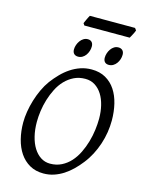

<svg xmlns="http://www.w3.org/2000/svg" viewBox="-137 -1002 818 1096"><g transform="rotate(15 272.5 -454.0)"><path d="M457 -369.1Q457 -410.2 448.2 -446.5Q439.5 -482.9 422.4 -510Q405.3 -537.1 380.4 -553Q355.5 -568.8 323.2 -568.8Q286.1 -568.8 256.6 -554.4Q227.1 -540 204.1 -516.1Q181.2 -492.2 165 -460.4Q148.9 -428.7 138.4 -394.5Q127.9 -360.4 123 -325.4Q118.2 -290.5 118.2 -259.8Q118.2 -214.4 127.7 -175.5Q137.2 -136.7 154.8 -108.6Q172.4 -80.6 197 -64.7Q221.7 -48.8 252 -48.8Q289.6 -48.8 319.6 -64Q349.6 -79.1 372.3 -104.2Q395 -129.4 411.1 -162.4Q427.2 -195.3 437.5 -231Q447.8 -266.6 452.4 -302.5Q457 -338.4 457 -369.1ZM529.8 -377.9Q529.8 -343.3 524.2 -307.6Q518.6 -272 507.1 -237.3Q495.6 -202.6 478.8 -170.2Q461.9 -137.7 439.9 -109.9Q419.4 -83.5 396.2 -60.8Q373 -38.1 346.9 -21.2Q320.8 -4.4 291.7 5.4Q262.7 15.1 230 15.1Q183.1 15.1 148.2 -4.9Q113.3 -24.9 90.1 -59.3Q66.9 -93.8 55.4 -139.6Q43.9 -185.5 43.9 -236.8Q43.9 -267.6 49.6 -302Q55.2 -336.4 65.7 -370.8Q76.2 -405.3 91.3 -437.7Q106.4 -470.2 126 -497.1Q146.5 -524.4 170.2 -548.6Q193.8 -572.8 220.9 -590.8Q248 -608.9 278.8 -619.4Q309.6 -629.9 344.2 -629.9Q392.1 -629.9 427.2 -609.9Q462.4 -589.8 485.1 -555.4Q507.8 -521 518.8 -475.1Q529.8 -429.2 529.8 -377.9ZM310.1 -756.3Q310.1 -742.7 305.7 -729.2Q301.3 -715.8 293.5 -704.8Q285.6 -693.8 274.2 -687Q262.7 -680.2 249 -680.2Q233.4 -680.2 224.6 -689Q215.8 -697.8 215.8 -714.4Q215.8 -727.5 220.5 -741Q225.1 -754.4 233.2 -765.6Q241.2 -776.9 252.7 -783.9Q264.2 -791 277.8 -791Q293 -791 301.5 -782Q310.1 -772.9 310.1 -756.3ZM492.2 -756.3Q492.2 -742.7 487.8 -729.2Q483.4 -715.8 475.3 -704.8Q467.3 -693.8 455.8 -687Q444.3 -680.2 430.2 -680.2Q415 -680.2 406.5 -689Q397.9 -697.8 397.9 -714.4Q397.9 -727.5 402.3 -741Q406.7 -754.4 414.6 -765.6Q422.4 -776.9 433.6 -783.9Q444.8 -791 459 -791Q474.1 -791 483.2 -782Q492.2 -772.9 492.2 -756.3ZM530.3 -910.6Q528.8 -905.3 525.6 -898.4Q522.5 -891.6 518.8 -884.8Q515.1 -877.9 511.7 -871.6Q508.3 -865.2 505.9 -861.3H237.8L230 -873Q231.9 -877.9 234.9 -884.5Q237.8 -891.1 241 -897.9Q244.1 -904.8 247.6 -911.4Q251 -918 253.9 -922.9H521Z"/></g></svg>

Font: Gentium Plus Viet
Style: Italic
Weight: 400
Italic angle: -8°
Designer: J. Victor Gaultney, Annie Olsen, Iska Routamaa, Becca Hirsbrunner
Foundry: SIL International
Version: Version 5.000